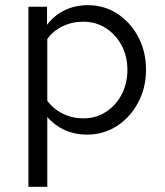

<svg xmlns="http://www.w3.org/2000/svg" viewBox="-20 -514 640 743"><path d="M90 209V-488H162V-418Q190 -455 230.5 -474.5Q271 -494 320 -494Q383.6 -494 434.5 -460.7Q485.3 -427.4 515.2 -370.8Q545 -314.3 545 -243.7Q545 -174 514.5 -117Q484 -60 432.5 -26.5Q381 7 316 7Q270 7 231 -10.5Q192 -28 163 -61V209ZM302 -56Q351 -56 389.4 -80.6Q427.8 -105.1 450.4 -147.8Q473 -190.4 473 -243.2Q473 -297 450.4 -338.9Q427.8 -380.7 389.4 -405.4Q351 -430 301.7 -430Q259 -430 222.5 -412.5Q186 -395 163 -363V-124Q187 -92 223.5 -74Q260 -56 302 -56Z"/></svg>

Font: Red Hat Mono
Style: Regular
Weight: 300
Monospace: yes
Designer: Pentagram, MCKL
Foundry: Pentagram, MCKL
Version: Version 1.023